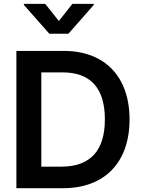

<svg xmlns="http://www.w3.org/2000/svg" viewBox="-20 -997 754 1017"><path d="M106.5 -976.6V-970.9L241.5 -818.2H342.3L476.6 -970.9V-976.6H363.6L291.9 -885.7L219.5 -976.6ZM313.2 0C534.8 0 666.2 -137.1 666.2 -364.3C666.2 -590.9 534.8 -727.3 318.2 -727.3H66.8V0ZM198.9 -613.6H311.1C458.8 -613.6 535.5 -531.2 535.5 -364.3C535.5 -197.4 456.7 -114.3 304.7 -114.3H198.9Z"/></svg>

Font: Riot Sans 2.0
Style: Bold
Weight: 600
Designer: Rasmus Andersson
Foundry: rsms
Version: Version 3.006;hotconv 1.0.109;makeotfexe 2.5.65596